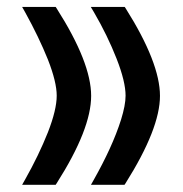

<svg xmlns="http://www.w3.org/2000/svg" viewBox="-20 -524 517 542"><path d="M331.5 -2.4 334.5 -6.8C399.4 -109.9 431.6 -191.9 431.6 -253.4C431.6 -315.4 399.4 -397.9 335 -500L332 -504.4H326.7H253.4H236.3L245.1 -489.7C271 -445.3 292 -401.9 309.1 -358.4C326.2 -314.9 334.5 -279.8 334.5 -253.9C334.5 -235.8 330.1 -213.4 321.8 -186.5C304.7 -132.3 278.3 -76.2 245.1 -17.1L236.8 -2.4H253.4H326.2ZM137.2 -2.4 140.1 -6.8C205.1 -108.9 237.3 -190.9 237.3 -253.4C237.3 -315.9 205.1 -397.9 140.1 -500L137.2 -504.4H131.8H59.1H42.5L50.8 -489.7C76.7 -442.9 98.1 -398.4 115.2 -356C131.8 -313.5 140.1 -279.8 140.1 -253.9C140.1 -227.5 131.8 -192.9 115.2 -150.4C98.1 -107.4 76.7 -63 50.8 -17.1L42.5 -2.4H59.1H131.8Z"/></svg>

Font: Samim Medium
Style: Regular
Weight: 500
Foundry: DejaVu fonts team - Redesigned by Saber Rastikerdar
Version: Version 4.0.5